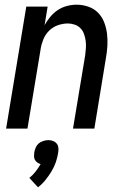

<svg xmlns="http://www.w3.org/2000/svg" viewBox="-20 -548 540 818"><path d="M6 0 92 -520H183L170 -441Q180 -459 194 -476Q208 -493 226 -505Q244 -517 265 -522.5Q286 -528 306 -528Q332 -528 356.5 -519.5Q381 -511 398 -493.5Q415 -476 424 -452.5Q433 -429 436 -404Q439 -379 437.5 -352.5Q436 -326 431 -299L382 0H291L343 -313Q345 -328 346 -343.5Q347 -359 345 -374Q343 -389 338 -403Q333 -417 323 -427.5Q313 -438 298.5 -443Q284 -448 269 -448Q248 -448 226.5 -440.5Q205 -433 189 -417Q173 -401 164.5 -380Q156 -359 153 -338L97 0ZM142 250 105 210Q120 198 132 182.5Q144 167 153 151Q145 149 138.5 144Q132 139 128.5 132.5Q125 126 125 117.5Q125 109 126 101Q128 90 132.5 80Q137 70 145 63Q153 56 164.5 52.5Q176 49 186 49Q196 49 205.5 52.5Q215 56 221 63Q227 70 228.5 80Q230 90 228 101Q225 122 218 142.5Q211 163 199.5 182Q188 201 174 218.5Q160 236 142 250Z"/></svg>

Font: Iosevka Medium
Style: Italic
Weight: 500
Italic angle: -9°
Monospace: yes
Designer: Belleve Invis
Foundry: Belleve Invis
Version: Version 32.5.0; ttfautohint (v1.8.4)